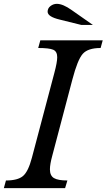

<svg xmlns="http://www.w3.org/2000/svg" viewBox="-48 -980 555 1000"><path d="M224 -168Q212 -124 212 -98Q212 -65 233 -52.5Q254 -40 303 -40L291 0H-28L-17 -40Q44 -40 71.5 -63Q99 -86 118 -158L235 -600Q250 -656 250 -682Q250 -712 229 -721Q208 -730 151 -730L162 -770H487L476 -730Q410 -730 383 -699.5Q356 -669 329 -566ZM436 -850H376L263 -878Q200 -893 200 -919Q200 -937 215 -948.5Q230 -960 248 -960Q280 -960 326 -927Z"/></svg>

Font: Libre Baskerville
Style: Italic
Weight: 400
Italic angle: -15°
Designer: Pablo Impallari, Rodrigo Fuenzalida
Foundry: Pablo Impallari, Rodrigo Fuenzalida
Version: Version 1.051;Glyphs 3.2.3 (3260)